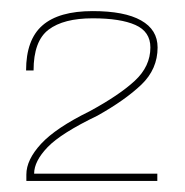

<svg xmlns="http://www.w3.org/2000/svg" viewBox="-20 -701 334 346"><path d="M27.5 -375H263.5V-388H41.5Q41.5 -410.5 65.8 -435.8Q90 -461 155.5 -492.5Q205.5 -520.5 234.8 -548.5Q264 -576.5 264 -615.5Q264 -647.5 234.2 -664.2Q204.5 -681 147 -681Q86 -681 56.5 -655.2Q27 -629.5 27 -574H40.5Q40.5 -627 67.5 -647.5Q94.5 -668 147 -668Q197 -668 224 -656Q251 -644 251 -615.5Q251 -581.5 223 -555.5Q195 -529.5 141.5 -500.5Q80.5 -470.5 54 -441.8Q27.5 -413 27.5 -386.5Z"/></svg>

Font: Anybody UltraCondensed Thin Thin
Style: Regular
Weight: 250
Version: Version 1.111